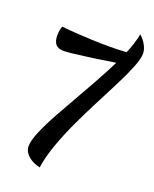

<svg xmlns="http://www.w3.org/2000/svg" viewBox="-155 -898 816 1019"><g transform="rotate(20 253.0 -388.0)"><path d="M54 -708Q89 -704 134 -701Q179 -698 227 -696Q275 -694 316 -694Q357 -694 391.5 -695.5Q426 -697 452 -700L411 -629Q336 -617 272.5 -608Q209 -599 165.5 -594Q122 -589 105 -589Q74 -589 59.5 -605.5Q45 -622 45 -656Q45 -670 47.5 -684.5Q50 -699 54 -708ZM457 -811Q479 -792 492.5 -767Q506 -742 506 -720Q506 -691 486 -641Q466 -591 434 -527.5Q402 -464 364.5 -392Q327 -320 292 -245Q257 -170 231.5 -98.5Q206 -27 197 35Q157 27 130 3Q103 -21 103 -51Q103 -83 126 -137Q149 -191 186.5 -258.5Q224 -326 267 -401Q310 -476 350 -550Q390 -624 419 -691.5Q448 -759 457 -811Z"/></g></svg>

Font: Merienda
Style: Regular
Weight: 400
Designer: Eduardo Rodriguez Tunni
Foundry: Eduardo Rodriguez Tunni
Version: Version 2.001